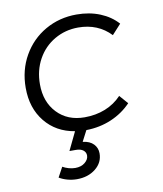

<svg xmlns="http://www.w3.org/2000/svg" viewBox="-83 -595 748 879"><g transform="rotate(-10 290.5 -155.5)"><path d="M460 -126 495 -86Q456 -45 402 -22Q348 1 285 2L259 52Q292 56 309 74Q326 92 326 117Q326 160 291 188Q256 216 204 216Q182 216 160 210Q138 204 122 194L147 148Q159 155 174.5 159.5Q190 164 205 164Q233 164 250.5 149.5Q268 135 268 117Q268 102 256 92.5Q244 83 222 83H192L233 -2Q147 -16 96 -79Q45 -142 45 -236Q45 -319 83 -385.5Q121 -452 186.5 -489.5Q252 -527 332 -527Q392 -527 441 -507Q490 -487 522 -451L480 -405Q421 -467 329 -467Q269 -467 219 -438Q169 -409 140.5 -357.5Q112 -306 112 -241Q112 -159 160.5 -108Q209 -57 288 -57Q340 -57 384 -74.5Q428 -92 460 -126Z"/></g></svg>

Font: TypoPRO Montserrat Alternates
Style: Italic
Weight: 300
Italic angle: -11.3°
Designer: Julieta Ulanovsky
Foundry: Julieta Ulanovsky
Version: Version 6.001